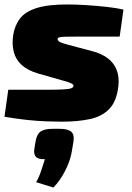

<svg xmlns="http://www.w3.org/2000/svg" viewBox="-23 -534 591 860"><path d="M278 -514Q318 -514 365 -511Q412 -508 456.5 -503Q501 -498 530 -491L513 -370Q464 -370 415 -370Q366 -370 322 -370Q287 -370 268.5 -369.5Q250 -369 243 -367Q236 -365 235 -360Q234 -353 243.5 -347Q253 -341 284 -333L393 -304Q434 -293 461 -272Q488 -251 500 -219.5Q512 -188 507 -146Q499 -80 467 -46.5Q435 -13 381.5 -1Q328 11 253 11Q222 11 182.5 9.5Q143 8 96.5 3Q50 -2 -3 -11L14 -132Q27 -132 55 -132Q83 -132 117 -132Q151 -132 182 -132Q234 -132 260 -133.5Q286 -135 295.5 -138.5Q305 -142 306 -148Q307 -153 303 -156.5Q299 -160 287 -164.5Q275 -169 252 -175L147 -205Q100 -219 73.5 -243.5Q47 -268 38.5 -302Q30 -336 36 -376Q43 -420 66 -450.5Q89 -481 139.5 -497.5Q190 -514 278 -514ZM245 43Q281 43 296 56Q311 69 306 100L298 148Q291 188 268 232.5Q245 277 216 306L139 282Q153 257 161.5 230.5Q170 204 178 179Q148 180 137.5 168Q127 156 131 131L137 96Q143 65 160.5 54Q178 43 213 43Z"/></svg>

Font: Exo 2 Black
Style: Italic
Weight: 900
Italic angle: -8°
Designer: Natanael Gama
Foundry: Natanael Gama
Version: Version 2.010